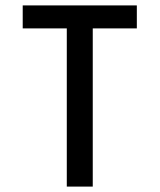

<svg xmlns="http://www.w3.org/2000/svg" viewBox="-20 -690 590 710"><path d="M227 0V-585H64V-670H486V-585H323V0Z"/></svg>

Font: Lode Dark
Style: Bold
Weight: 700
Monospace: yes
Designer: Belleve Invis
Foundry: Belleve Invis
Version: Version 29.2.0; ttfautohint (v1.8.3)